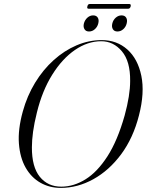

<svg xmlns="http://www.w3.org/2000/svg" viewBox="-20 -906 715 936"><path d="M476 -710.5Q549.5 -710.5 600.8 -664.8Q652 -619 669 -536.5Q686 -454 657.5 -343.5Q629.5 -233.5 570.8 -154.2Q512 -75 435.2 -32.5Q358.5 10 276 10Q221.5 10 177 -15.2Q132.5 -40.5 105 -88.8Q77.5 -137 72.2 -206Q67 -275 91 -362Q112 -438.5 151 -502.5Q190 -566.5 241.8 -613Q293.5 -659.5 353.2 -685Q413 -710.5 476 -710.5ZM279 4Q339 4 396.8 -31.8Q454.5 -67.5 503.8 -144Q553 -220.5 587.5 -342.5Q614.5 -441 614.5 -511.5Q615.5 -607 574.2 -656Q533 -705 473.5 -705Q407.5 -705 345.5 -662.5Q283.5 -620 234.8 -542Q186 -464 160 -358Q147 -306 141.2 -264Q135.5 -222 135.5 -188Q135 -92.5 174 -44.2Q213 4 279 4ZM414 -752.5Q398.5 -752.5 391.8 -763.8Q385 -775 389 -791.5Q393.5 -808.5 406 -819.8Q418.5 -831 434 -831Q450 -831 456.8 -819.8Q463.5 -808.5 459 -791.5Q455 -775 442.5 -763.8Q430 -752.5 414 -752.5ZM552.5 -752.5Q537 -752.5 530.2 -763.8Q523.5 -775 527.5 -791.5Q531.5 -808.5 544.2 -819.8Q557 -831 572.5 -831Q588.5 -831 595.2 -819.8Q602 -808.5 597.5 -791.5Q593.5 -775 581 -763.8Q568.5 -752.5 552.5 -752.5ZM406 -875Q408.5 -886.5 417.5 -886.5H610.5Q619.5 -886.5 617 -875Q614 -863.5 605 -863.5H412Q402.5 -863.5 406 -875Z"/></svg>

Font: Fraunces 144pt S000 Light
Style: Italic
Weight: 300
Italic angle: -16°
Version: Version 1.000; ttfautohint (v1.8.3)